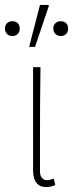

<svg xmlns="http://www.w3.org/2000/svg" viewBox="-38 -750 296 778"><path d="M150 8Q133 8 121 1Q109 -6 102.5 -21.5Q96 -37 96 -62V-478H126Q125 -406 124.5 -336Q124 -266 124 -196.5Q124 -127 124 -56Q124 -38 132 -29Q140 -20 152 -20Q159 -20 165 -21.5Q171 -23 180 -26L186 0Q179 3 170 5.5Q161 8 150 8ZM12 -604Q-1 -604 -9.5 -612.5Q-18 -621 -18 -634Q-18 -648 -9.5 -656Q-1 -664 12 -664Q26 -664 34 -656Q42 -648 42 -634Q42 -621 34 -612.5Q26 -604 12 -604ZM208 -604Q195 -604 186.5 -612.5Q178 -621 178 -634Q178 -648 186.5 -656Q195 -664 208 -664Q222 -664 230 -656Q238 -648 238 -634Q238 -621 230 -612.5Q222 -604 208 -604ZM80 -560 124 -730H158L160 -726L104 -560Z"/></svg>

Font: Source Sans 3 VF
Style: Regular
Weight: 200
Designer: Paul D. Hunt
Foundry: Adobe
Version: Version 3.046;hotconv 1.0.118;makeotfexe 2.5.65603